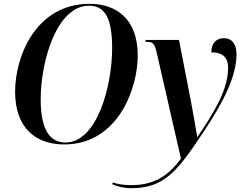

<svg xmlns="http://www.w3.org/2000/svg" viewBox="-20 -745 1275 1005"><path d="M316 11C599 11 701 -284 701 -454C701 -648 587 -725 449 -725C168 -725 59 -450 59 -265C59 -77 165 11 316 11ZM323 1C247 1 193 -57 193 -223C193 -430 279 -715 445 -715C523 -715 567 -662 567 -493C567 -295 488 1 323 1ZM668 240C847 240 915 141 1051 -63C1151 -214 1218 -348 1218 -461C1218 -514 1195 -545 1151 -545C1114 -545 1086 -520 1086 -471C1138 -471 1174 -451 1174 -390C1174 -280 1106 -163 1014 -29H1012C1006 -68 989 -166 979 -217L917 -536H743L741 -526H751C780 -526 789 -515 799 -475L927 85C857 183 777 224 668 224C620 224 589 217 571 210L567 219C592 231 628 240 668 240Z"/></svg>

Font: Noto Serif Display SemiCondensed SemiBold
Style: Italic
Weight: 600
Width: 4
Italic angle: -12°
Designer: Monotype Design Team
Foundry: Monotype Imaging Inc.
Version: Version 2.009